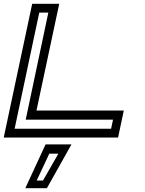

<svg xmlns="http://www.w3.org/2000/svg" viewBox="-24 -720 758 1005"><path d="M-4.5 0 144.5 -700H286L167 -141.5H624L594 0ZM52.5 -46H557.5L567.5 -93.5H110.5L229 -654H181.5ZM108.5 265 214.5 36H350L221.5 265ZM168 225H201L281.5 84.5H234Z"/></svg>

Font: Tourney Expanded Medium
Style: Italic
Weight: 500
Width: 7
Italic angle: -12°
Designer: Tyler Finck
Foundry: Etcetera Type Co
Version: Version 1.010; ttfautohint (v1.8.3)